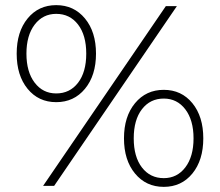

<svg xmlns="http://www.w3.org/2000/svg" viewBox="-20 -724 857 748"><path d="M626 -700H669L191 0H148ZM45 -515Q45 -600 87.5 -652Q130 -704 199 -704Q268 -704 311 -652Q354 -600 354 -515Q354 -430 311 -378Q268 -326 199 -326Q130 -326 87.5 -378Q45 -430 45 -515ZM316 -515Q316 -587 284 -628.5Q252 -670 199 -670Q147 -670 115 -628Q83 -586 83 -515Q83 -444 115 -402Q147 -360 199 -360Q252 -360 284 -401.5Q316 -443 316 -515ZM463 -185Q463 -270 506 -322Q549 -374 618 -374Q687 -374 729.5 -322Q772 -270 772 -185Q772 -100 729.5 -48Q687 4 618 4Q549 4 506 -48Q463 -100 463 -185ZM734 -185Q734 -256 702 -298Q670 -340 618 -340Q565 -340 533 -298.5Q501 -257 501 -185Q501 -113 533 -71.5Q565 -30 618 -30Q670 -30 702 -72Q734 -114 734 -185Z"/></svg>

Font: Goldbeck Next Light
Style: Regular
Weight: 300
Designer: Julieta Ulanovsky
Foundry: Julieta Ulanovsky
Version: Version 7.200